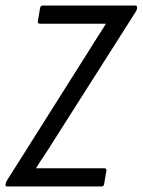

<svg xmlns="http://www.w3.org/2000/svg" viewBox="-34 -675 516 695"><path d="M-7 0Q-15 0 -14 -7L-13 -11Q-13 -16 -8 -23L285 -487Q301 -513 317 -538Q333 -563 349 -588V-589Q326 -589 304 -589Q282 -589 259 -589H111Q102 -589 103 -598L111 -646Q113 -655 121 -655H455Q463 -655 462 -648V-643Q461 -640 460 -637.5Q459 -635 457 -632L155 -157Q141 -134 126 -112Q111 -90 97 -67V-66Q121 -66 144 -66Q167 -66 189 -66H343Q353 -66 351 -57L343 -9Q342 0 333 0Z"/></svg>

Font: Sofia Sans Condensed
Style: Italic
Weight: 400
Italic angle: -9°
Designer: Botio Nikoltchev, Ani Petrova
Foundry: lettersoup
Version: Version 4.101